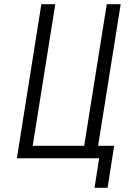

<svg xmlns="http://www.w3.org/2000/svg" viewBox="-20 -750 640 910"><path d="M428 140 450 0H60L176 -730H242L135 -59H379L486 -730H552L445 -59H521L490 140Z"/></svg>

Font: JetBrains Mono NL ExtraLight
Style: Italic
Weight: 200
Italic angle: -9°
Monospace: yes
Designer: Philipp Nurullin, Konstantin Bulenkov
Foundry: JetBrains
Version: Version 2.305; ttfautohint (v1.8.4.7-5d5b)